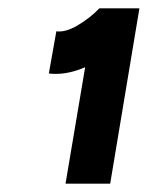

<svg xmlns="http://www.w3.org/2000/svg" viewBox="-20 -820 354 460"><path d="M184 -659Q147 -643 114 -643Q103 -643 97 -644L115 -745Q137 -742 166.5 -759.5Q196 -777 218 -800H314L244 -380H137Z"/></svg>

Font: Oak Sans ExtraBold
Style: Italic
Weight: 800
Italic angle: -9.49998°
Foundry: Erik Kennedy, Walven
Version: Version 1.000